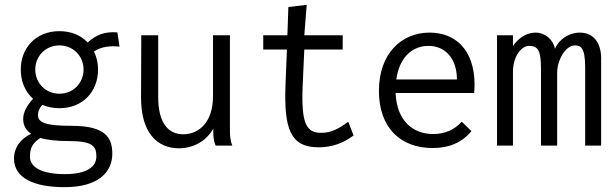

<svg xmlns="http://www.w3.org/2000/svg" viewBox="-20 -603 2540 795"><path d="M226 -155C325 -155 386 -226 386 -315C386 -342 380 -368 369 -390C400 -410 435 -414 475 -410L466 -469C414 -473 378 -459 343 -427C316 -456 276 -474 226 -474C127 -474 66 -403 66 -315C66 -266 84 -223 117 -194C92 -167 76 -139 76 -110C76 -83 88 -63 109 -49C70 -31 38 4 38 54C38 133 119 172 247 172C393 172 445 105 445 34C445 -33 417 -82 277 -82C170 -82 137 -95 137 -127C137 -141 142 -153 155 -169C176 -160 200 -155 226 -155ZM226 -215C168 -215 126 -260 126 -315C126 -370 168 -415 226 -415C284 -415 326 -370 326 -315C326 -260 284 -215 226 -215ZM104 46C104 8 116 -11 147 -32C177 -23 216 -19 262 -19C363 -19 379 1 379 45C379 88 339 118 248 118C158 118 104 92 104 46Z M721 11C781 11 834 -19 863 -70C863 -47 863 -23 873 0H942C932 -24 932 -47 932 -71V-457H862V-205C862 -96 803 -47 739 -47C682 -47 635 -86 635 -202V-457H565L564 -202C563 -54 630 11 721 11Z M1299 7C1351 7 1398 -8 1444 -42L1422 -99C1385 -72 1354 -53 1310 -53C1249 -53 1227 -90 1233 -243L1240 -398H1399V-457H1240L1250 -583L1174 -574L1170 -457H1070V-398H1168L1162 -248C1156 -72 1181 7 1299 7Z M1772 10C1840 10 1893 -13 1932 -60L1892 -99C1861 -65 1821 -48 1774 -48C1692 -48 1623 -100 1618 -218H1943C1944 -229 1945 -240 1945 -251C1945 -400 1863 -468 1759 -468C1643 -468 1549 -382 1549 -227C1549 -74 1638 10 1772 10ZM1621 -274C1634 -370 1691 -413 1754 -413C1825 -413 1872 -359 1872 -274Z M2038 0H2104V-305C2104 -373 2141 -413 2170 -413C2208 -413 2220 -394 2220 -318V0H2287V-302C2287 -354 2322 -415 2360 -415C2384 -415 2403 -407 2403 -324V0H2469V-351C2472 -418 2443 -468 2381 -468C2336 -468 2295 -441 2278 -401C2270 -440 2237 -468 2197 -468C2161 -468 2125 -445 2104 -412V-457H2038Z"/></svg>

Font: Inconsolata
Style: Regular
Weight: 400
Monospace: yes
Designer: Raph Levien, Cyreal, Brenton Simpson
Foundry: Raph Levien, Cyreal, Google
Version: Version 3.100